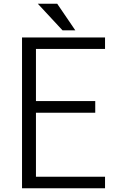

<svg xmlns="http://www.w3.org/2000/svg" viewBox="-20 -970 625 1020"><path d="M181 -950H284L380 -809H312ZM97 -771H538V-710H171V-433H486V-371H171V-31H538V30H97Z"/></svg>

Font: LINE Seed JP_TTF Regular
Style: Regular
Weight: 400
Designer: LINE & Fontrix & Fontworks
Version: Version 1.002